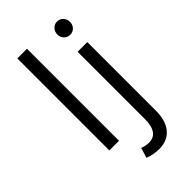

<svg xmlns="http://www.w3.org/2000/svg" viewBox="-282 -821 1095 1095"><g transform="rotate(-45 265.5 -273.0)"><path d="M100.1 -742.2H178.2V0H100.1ZM460 -676.8Q460 -654.3 445.3 -639.2Q430.7 -624 409.2 -624Q387.7 -624 372.8 -639.2Q357.9 -654.3 357.9 -676.8Q357.9 -699.7 372.8 -715.3Q387.7 -731 409.2 -731Q430.7 -731 445.3 -715.3Q460 -699.7 460 -676.8ZM238.8 118.2Q260.3 127.4 289.1 128.9Q370.1 130.4 370.1 16.1V-525.9H448.2V26.9Q448.2 108.9 410.4 152.8Q372.6 196.8 304.2 195.8Q254.9 194.3 220.2 179.2Z"/></g></svg>

Font: Montserrat-Arabic Light
Style: Regular
Weight: 300
Designer: Mohamed Gaber
Foundry: Kief Type Foundry
Version: Version 5.008;PS 005.008;hotconv 1.0.88;makeotf.lib2.5.64775